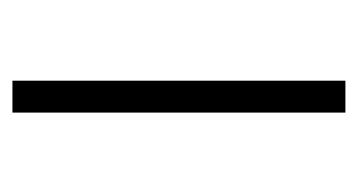

<svg xmlns="http://www.w3.org/2000/svg" viewBox="-150 -412 562 301"><g transform="rotate(90 130.5 -261.0)"><path d="M106 0H156V-522H106Z"/></g></svg>

Font: Chess Sans Light
Style: Regular
Weight: 300
Designer: Wolf Bōese
Foundry: Wolf Bōese
Version: Version 7.223;Glyphs 3.3 (3306)